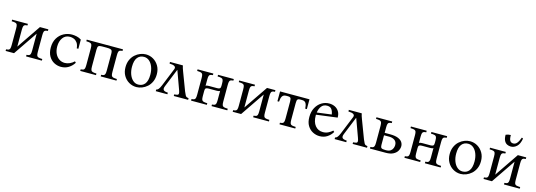

<svg xmlns="http://www.w3.org/2000/svg" viewBox="11 -1660 7393 2647"><g transform="rotate(15 3707.5 -336.5)"><path d="M483 -339V-101Q483 -66 489.5 -50Q496 -34 514.5 -29Q533 -24 568 -23V0H343V-23Q366 -24 379 -29Q392 -34 397.5 -50Q403 -66 403 -101V-341L171 0H51V-23Q74 -24 87 -29Q100 -34 105.5 -50Q111 -66 111 -101V-339Q111 -374 104.5 -390Q98 -406 79.5 -411Q61 -416 26 -417V-440H251V-417Q229 -416 215.5 -411Q202 -406 196.5 -390Q191 -374 191 -339V-99L423 -440H543V-417Q521 -416 507.5 -411Q494 -406 488.5 -390Q483 -374 483 -339Z M843 15Q791 15 744.5 -9.5Q698 -34 669 -83.5Q640 -133 640 -207Q640 -286 673.5 -341.5Q707 -397 762 -426Q817 -455 879 -455Q910 -455 946.5 -447Q983 -439 1012 -419V-288H989Q984 -340 963 -368Q942 -396 914.5 -407Q887 -418 860 -418Q794 -418 758 -368.5Q722 -319 722 -245Q722 -186 742.5 -142.5Q763 -99 799 -75Q835 -51 880 -51Q915 -51 949.5 -66.5Q984 -82 1012 -109L1028 -93Q1000 -46 952 -15.5Q904 15 843 15Z M1548 -101Q1548 -66 1554.5 -50Q1561 -34 1579.5 -29Q1598 -24 1633 -23V0H1408V-23Q1431 -24 1444 -29Q1457 -34 1462.5 -50Q1468 -66 1468 -101V-339Q1468 -368 1461.5 -381.5Q1455 -395 1436.5 -399.5Q1418 -404 1383 -404H1316Q1282 -404 1269 -393Q1256 -382 1256 -339V-101Q1256 -66 1262.5 -50Q1269 -34 1287.5 -29Q1306 -24 1341 -23V0H1116V-23Q1139 -24 1152 -29Q1165 -34 1170.5 -50Q1176 -66 1176 -101V-339Q1176 -374 1169.5 -390Q1163 -406 1144.5 -411Q1126 -416 1091 -417V-440H1608V-417Q1586 -416 1572.5 -411Q1559 -406 1553.5 -390Q1548 -374 1548 -339Z M1933 -455Q1991 -455 2039.5 -426.5Q2088 -398 2118 -347Q2148 -296 2148 -228Q2148 -168 2127.5 -122.5Q2107 -77 2073 -46.5Q2039 -16 1998.5 -0.5Q1958 15 1919 15Q1862 15 1813 -13.5Q1764 -42 1734.5 -93Q1705 -144 1705 -212Q1705 -272 1725.5 -317.5Q1746 -363 1780 -393.5Q1814 -424 1854 -439.5Q1894 -455 1933 -455ZM1936 -25Q1995 -25 2029 -67.5Q2063 -110 2063 -199Q2063 -260 2044.5 -309Q2026 -358 1993 -386.5Q1960 -415 1916 -415Q1858 -415 1824 -372.5Q1790 -330 1790 -241Q1790 -181 1808.5 -132Q1827 -83 1860 -54Q1893 -25 1936 -25Z M2586 -100Q2600 -65 2609.5 -49Q2619 -33 2630 -29Q2641 -25 2656 -23V0H2451V-23Q2480 -25 2495 -29.5Q2510 -34 2511.5 -50Q2513 -66 2500 -100L2406 -359H2404L2299 -100Q2283 -61 2297 -43Q2311 -25 2360 -23V0H2194V-23Q2211 -25 2226 -43Q2241 -61 2257 -100L2362 -359Q2384 -414 2279 -417V-440H2463Q2465 -425 2472 -404Q2479 -383 2488 -359Z M3130 -339V-101Q3130 -66 3136.5 -50Q3143 -34 3161.5 -29Q3180 -24 3215 -23V0H2990V-23Q3013 -24 3026 -29Q3039 -34 3044.5 -50Q3050 -66 3050 -101V-234Q3042 -227 3030 -225Q3018 -223 3003 -223H2887Q2860 -223 2849 -214Q2838 -205 2838 -179V-101Q2838 -66 2844.5 -50Q2851 -34 2869.5 -29Q2888 -24 2923 -23V0H2698V-23Q2721 -24 2734 -29Q2747 -34 2752.5 -50Q2758 -66 2758 -101V-339Q2758 -374 2751.5 -390Q2745 -406 2726.5 -411Q2708 -416 2673 -417V-440H2898V-417Q2876 -416 2862.5 -411Q2849 -406 2843.5 -390Q2838 -374 2838 -339V-249Q2846 -255 2857.5 -257Q2869 -259 2885 -259H3001Q3028 -259 3039 -268Q3050 -277 3050 -304V-339Q3050 -374 3043.5 -390Q3037 -406 3018.5 -411Q3000 -416 2965 -417V-440H3190V-417Q3168 -416 3154.5 -411Q3141 -406 3135.5 -390Q3130 -374 3130 -339Z M3724 -339V-101Q3724 -66 3730.5 -50Q3737 -34 3755.5 -29Q3774 -24 3809 -23V0H3584V-23Q3607 -24 3620 -29Q3633 -34 3638.5 -50Q3644 -66 3644 -101V-341L3412 0H3292V-23Q3315 -24 3328 -29Q3341 -34 3346.5 -50Q3352 -66 3352 -101V-339Q3352 -374 3345.5 -390Q3339 -406 3320.5 -411Q3302 -416 3267 -417V-440H3492V-417Q3470 -416 3456.5 -411Q3443 -406 3437.5 -390Q3432 -374 3432 -339V-99L3664 -440H3784V-417Q3762 -416 3748.5 -411Q3735 -406 3729.5 -390Q3724 -374 3724 -339Z M4270 -440V-300H4247Q4245 -348 4229.5 -376Q4214 -404 4173 -404H4140Q4121 -404 4110.5 -393Q4100 -382 4100 -339V-101Q4100 -66 4106.5 -50Q4113 -34 4131.5 -29Q4150 -24 4185 -23V0H3960V-23Q3983 -24 3996 -29Q4009 -34 4014.5 -50Q4020 -66 4020 -101V-339Q4020 -382 4009 -393Q3998 -404 3976 -404H3947Q3907 -404 3891 -376Q3875 -348 3873 -300H3850V-440Z M4534 15Q4483 15 4436.5 -9Q4390 -33 4360.5 -81.5Q4331 -130 4331 -205Q4331 -281 4361 -337Q4391 -393 4441 -424Q4491 -455 4550 -455Q4593 -455 4629.5 -438Q4666 -421 4688.5 -386Q4711 -351 4711 -297L4411 -258Q4411 -253 4411 -247Q4411 -155 4453 -103Q4495 -51 4565 -51Q4605 -51 4639 -67.5Q4673 -84 4700 -109L4716 -93Q4688 -45 4641.5 -15Q4595 15 4534 15ZM4529 -418Q4477 -418 4449 -381Q4421 -344 4414 -290L4621 -317Q4615 -360 4595 -389Q4575 -418 4529 -418Z M5139 -100Q5153 -65 5162.5 -49Q5172 -33 5183 -29Q5194 -25 5209 -23V0H5004V-23Q5033 -25 5048 -29.5Q5063 -34 5064.5 -50Q5066 -66 5053 -100L4959 -359H4957L4852 -100Q4836 -61 4850 -43Q4864 -25 4913 -23V0H4747V-23Q4764 -25 4779 -43Q4794 -61 4810 -100L4915 -359Q4937 -414 4832 -417V-440H5016Q5018 -425 5025 -404Q5032 -383 5041 -359Z M5251 0V-23Q5273 -24 5286 -29Q5299 -34 5305 -50Q5311 -66 5311 -101V-339Q5311 -374 5304.5 -390Q5298 -406 5279.5 -411Q5261 -416 5226 -417V-440H5451V-417Q5429 -416 5415.5 -411Q5402 -406 5396.5 -390Q5391 -374 5391 -339V-262H5465Q5540 -262 5582.5 -244.5Q5625 -227 5642.5 -200Q5660 -173 5660 -143Q5660 -109 5641.5 -76Q5623 -43 5582.5 -21.5Q5542 0 5475 0ZM5391 -87Q5391 -56 5405 -45.5Q5419 -35 5466 -35Q5513 -35 5536 -52.5Q5559 -70 5567 -94Q5575 -118 5575 -135Q5575 -182 5543.5 -204.5Q5512 -227 5465 -227H5391Z M6175 -339V-101Q6175 -66 6181.5 -50Q6188 -34 6206.5 -29Q6225 -24 6260 -23V0H6035V-23Q6058 -24 6071 -29Q6084 -34 6089.5 -50Q6095 -66 6095 -101V-234Q6087 -227 6075 -225Q6063 -223 6048 -223H5932Q5905 -223 5894 -214Q5883 -205 5883 -179V-101Q5883 -66 5889.5 -50Q5896 -34 5914.5 -29Q5933 -24 5968 -23V0H5743V-23Q5766 -24 5779 -29Q5792 -34 5797.5 -50Q5803 -66 5803 -101V-339Q5803 -374 5796.5 -390Q5790 -406 5771.5 -411Q5753 -416 5718 -417V-440H5943V-417Q5921 -416 5907.5 -411Q5894 -406 5888.5 -390Q5883 -374 5883 -339V-249Q5891 -255 5902.5 -257Q5914 -259 5930 -259H6046Q6073 -259 6084 -268Q6095 -277 6095 -304V-339Q6095 -374 6088.5 -390Q6082 -406 6063.5 -411Q6045 -416 6010 -417V-440H6235V-417Q6213 -416 6199.5 -411Q6186 -406 6180.5 -390Q6175 -374 6175 -339Z M6560 -455Q6618 -455 6666.5 -426.5Q6715 -398 6745 -347Q6775 -296 6775 -228Q6775 -168 6754.5 -122.5Q6734 -77 6700 -46.5Q6666 -16 6625.5 -0.5Q6585 15 6546 15Q6489 15 6440 -13.5Q6391 -42 6361.5 -93Q6332 -144 6332 -212Q6332 -272 6352.5 -317.5Q6373 -363 6407 -393.5Q6441 -424 6481 -439.5Q6521 -455 6560 -455ZM6563 -25Q6622 -25 6656 -67.5Q6690 -110 6690 -199Q6690 -260 6671.5 -309Q6653 -358 6620 -386.5Q6587 -415 6543 -415Q6485 -415 6451 -372.5Q6417 -330 6417 -241Q6417 -181 6435.5 -132Q6454 -83 6487 -54Q6520 -25 6563 -25Z M7304 -339V-101Q7304 -66 7310.5 -50Q7317 -34 7335.5 -29Q7354 -24 7389 -23V0H7164V-23Q7187 -24 7200 -29Q7213 -34 7218.5 -50Q7224 -66 7224 -101V-341L6992 0H6872V-23Q6895 -24 6908 -29Q6921 -34 6926.5 -50Q6932 -66 6932 -101V-339Q6932 -374 6925.5 -390Q6919 -406 6900.5 -411Q6882 -416 6847 -417V-440H7072V-417Q7050 -416 7036.5 -411Q7023 -406 7017.5 -390Q7012 -374 7012 -339V-99L7244 -440H7364V-417Q7342 -416 7328.5 -411Q7315 -406 7309.5 -390Q7304 -374 7304 -339ZM7235 -688 7254 -679Q7241 -600 7203 -564.5Q7165 -529 7118 -529Q7090 -529 7064.5 -541.5Q7039 -554 7023.5 -584.5Q7008 -615 7008 -668Q7026 -676 7041.5 -679Q7057 -682 7079 -683Q7078 -628 7093 -603.5Q7108 -579 7140 -579Q7172 -579 7194 -606.5Q7216 -634 7235 -688Z"/></g></svg>

Font: Bona Nova
Style: Regular
Weight: 400
Designer: Mateusz Machalski
Foundry: Capitalics
Version: Version 4.001; ttfautohint (v1.8.3)